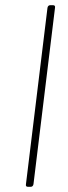

<svg xmlns="http://www.w3.org/2000/svg" viewBox="-20 -720 264 740"><path d="M80 -10 163 -690Q165 -700 174 -700H184Q194 -700 192 -690L109 -10Q107 0 98 0H88Q78 0 80 -10Z"/></svg>

Font: Barlow Semi Condensed Thin
Style: Italic
Weight: 250
Width: 4
Italic angle: -7°
Designer: Jeremy Tribby
Foundry: Tribby Type
Version: Version 1.408